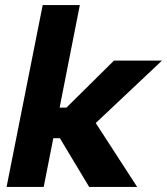

<svg xmlns="http://www.w3.org/2000/svg" viewBox="-20 -740 661 760"><path d="M149 -720H296L216 -314H243L431 -500H621L359 -253L523 0H333L217 -193H191L153 0H6Z"/></svg>

Font: Albert Sans ExtraBold
Style: Italic
Weight: 800
Italic angle: -11.25°
Designer: Andreas Rasmussen
Foundry: a.Foundry
Version: Version 1.025